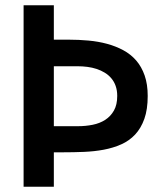

<svg xmlns="http://www.w3.org/2000/svg" viewBox="-20 -710 616 730"><path d="M184.7 0V-130.9H218.6Q259.2 -130.9 298.7 -132.5Q338.3 -134.1 374.4 -140.8Q410.4 -147.6 440.9 -161.1Q471.4 -174.6 493.8 -198.5Q516.2 -222.5 528.9 -258.3Q541.6 -294 541.6 -345.2Q541.6 -389.7 530 -422.9Q518.4 -456.2 497.8 -480Q477.1 -503.8 448.7 -519.1Q420.3 -534.4 386.9 -543.4Q353.5 -552.4 316.4 -555.8Q279.3 -559.2 241 -559.2H184.7V-689.9H69.7V0ZM184.7 -458.1H275.6Q294.1 -458.1 312.4 -455.7Q330.7 -453.3 347.3 -447.9Q363.9 -442.4 378.2 -433.7Q392.5 -425.1 403.1 -412.5Q413.8 -400 419.7 -383.3Q425.7 -366.5 425.7 -345.2Q425.7 -311.7 413.2 -289.7Q400.8 -267.7 380 -254.3Q359.3 -241 332.4 -235.6Q305.6 -230.2 276.6 -230.2H184.7Z"/></svg>

Font: Saysettha
Style: Regular
Weight: 400
Designer: John M. Durdin
Foundry: Lao Script for Windows
Version: Version 2.201